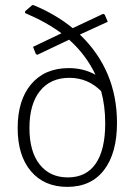

<svg xmlns="http://www.w3.org/2000/svg" viewBox="-20 -724 529 750"><path d="M111 -704Q198 -668 264 -614L383 -670L389 -667L401 -639L292 -589Q437 -450 437 -244Q437 -126 386.5 -60Q336 6 243 6Q153 6 101 -55Q49 -116 49 -224Q49 -333 102 -395.5Q155 -458 249 -458Q306 -458 353 -432Q316 -510 250 -569L126 -510L120 -513L109 -541L220 -594Q161 -638 78 -673V-680L106 -704ZM95 -224Q95 -132 135 -81.5Q175 -31 245 -31Q317 -31 354 -85Q391 -139 391 -242Q391 -311 375 -368Q323 -420 251 -420Q177 -420 136 -368.5Q95 -317 95 -224Z"/></svg>

Font: Alegreya Sans Light
Style: Regular
Weight: 300
Designer: Juan Pablo del Peral
Foundry: Huerta Tipografica
Version: Version 2.007